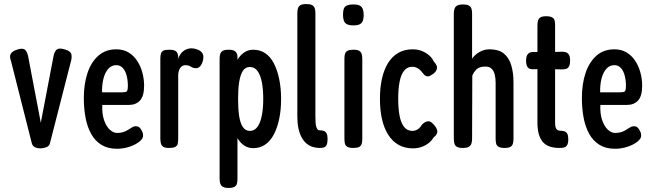

<svg xmlns="http://www.w3.org/2000/svg" viewBox="-20 -719 3214 946"><path d="M181 12Q164 12 152.5 6.5Q141 1 137 -12L34 -419Q25 -443 34 -455.5Q43 -468 63 -474Q85 -482 98 -477Q111 -472 118 -445L181 -114L244 -444Q249 -467 260.5 -475.5Q272 -484 301 -475Q329 -467 332 -450Q335 -433 328 -411L226 -13Q223 0 210.5 5.5Q198 11 181 12Z M556 14Q511 14 479.5 -5.5Q448 -25 429 -59.5Q410 -94 401.5 -139Q393 -184 393 -236Q393 -305 411 -359Q429 -413 464.5 -444.5Q500 -476 553 -476Q588 -476 613.5 -460.5Q639 -445 656 -419Q673 -393 681.5 -361Q690 -329 690 -297Q690 -246 670 -224Q650 -202 615 -202H484Q482 -159 492.5 -128Q503 -97 520.5 -80.5Q538 -64 557 -64Q573 -64 584.5 -67.5Q596 -71 604.5 -75.5Q613 -80 620 -85Q627 -90 634 -93.5Q641 -97 649 -97Q660 -97 666.5 -91.5Q673 -86 678 -76Q683 -67 684 -62Q685 -57 685 -49Q685 -36 666.5 -21Q648 -6 618 4Q588 14 556 14ZM483 -264H579Q597 -264 603.5 -268Q610 -272 610 -296Q610 -323 604 -346.5Q598 -370 585 -384Q572 -398 553 -398Q530 -398 514 -380.5Q498 -363 490 -332.5Q482 -302 483 -264Z M813 10Q794 10 785 4.5Q776 -1 773 -11.5Q770 -22 770 -36V-430Q770 -445 773 -455Q776 -465 785 -469.5Q794 -474 814 -474Q832 -474 841.5 -469.5Q851 -465 854.5 -456.5Q858 -448 858 -437L856 -425Q861 -440 868 -450.5Q875 -461 884.5 -468Q894 -475 904 -478Q914 -481 924 -481Q930 -481 937.5 -479.5Q945 -478 953 -475Q961 -472 967 -467.5Q973 -463 977.5 -456.5Q982 -450 982 -440Q982 -418 972 -400.5Q962 -383 946 -383Q938 -383 932 -385Q926 -387 921.5 -390Q917 -393 910 -395.5Q903 -398 893 -398Q885 -398 878.5 -394Q872 -390 867.5 -383.5Q863 -377 860.5 -367.5Q858 -358 858 -348V-34Q858 -20 855.5 -10Q853 0 843 5Q833 10 813 10Z M1227 11Q1199 11 1177 -6.5Q1155 -24 1140.5 -56.5Q1126 -89 1118 -133.5Q1110 -178 1110 -232Q1110 -287 1118 -331.5Q1126 -376 1141 -408Q1156 -440 1178 -457Q1200 -474 1227 -474Q1261 -474 1286.5 -457Q1312 -440 1329 -407.5Q1346 -375 1355.5 -330Q1365 -285 1365 -231Q1365 -177 1355.5 -132.5Q1346 -88 1329 -56Q1312 -24 1286.5 -6.5Q1261 11 1227 11ZM1106 207Q1087 207 1077.5 201Q1068 195 1065 184.5Q1062 174 1062 161V-429Q1062 -443 1065 -453Q1068 -463 1077.5 -468.5Q1087 -474 1107 -474Q1127 -474 1137.5 -467Q1148 -460 1150 -442V162Q1150 175 1147.5 185.5Q1145 196 1135 201.5Q1125 207 1106 207ZM1211 -74Q1234 -74 1248.5 -94Q1263 -114 1270 -149.5Q1277 -185 1277 -232Q1277 -280 1270 -315Q1263 -350 1248.5 -369.5Q1234 -389 1211 -389Q1189 -389 1176.5 -369.5Q1164 -350 1158.5 -315Q1153 -280 1153 -232Q1153 -185 1158 -149.5Q1163 -114 1176 -94Q1189 -74 1211 -74Z M1555 10Q1536 10 1519.5 4.5Q1503 -1 1489.5 -12.5Q1476 -24 1466 -42.5Q1456 -61 1450.5 -86Q1445 -111 1445 -145V-653Q1445 -668 1448 -678Q1451 -688 1460.5 -693.5Q1470 -699 1489 -699Q1508 -699 1517.5 -694Q1527 -689 1530.5 -679Q1534 -669 1534 -655V-147Q1534 -127 1535 -114Q1536 -101 1539 -92.5Q1542 -84 1545.5 -80.5Q1549 -77 1555 -77Q1567 -77 1575.5 -74Q1584 -71 1589 -62Q1594 -53 1594 -34Q1594 -14 1589 -4.5Q1584 5 1575.5 7.5Q1567 10 1555 10Z M1720 10Q1702 10 1692 4.5Q1682 -1 1679.5 -11Q1677 -21 1677 -35V-430Q1677 -444 1680 -454Q1683 -464 1692.5 -469Q1702 -474 1721 -474Q1741 -474 1750 -468.5Q1759 -463 1762 -453Q1765 -443 1765 -428V-34Q1765 -20 1762 -10Q1759 0 1749.5 5Q1740 10 1720 10ZM1720 -594Q1699 -594 1688 -600.5Q1677 -607 1673.5 -619Q1670 -631 1670 -647Q1670 -663 1673.5 -674.5Q1677 -686 1688.5 -691.5Q1700 -697 1721 -697Q1743 -697 1753.5 -691Q1764 -685 1768 -673Q1772 -661 1772 -645Q1772 -629 1768 -617.5Q1764 -606 1753.5 -600Q1743 -594 1720 -594Z M2015 12Q1974 12 1943.5 -5.5Q1913 -23 1892.5 -55.5Q1872 -88 1862 -132.5Q1852 -177 1852 -232Q1852 -287 1862 -331.5Q1872 -376 1892 -408.5Q1912 -441 1942.5 -458.5Q1973 -476 2013 -476Q2038 -476 2058 -468Q2078 -460 2093.5 -447Q2109 -434 2116 -418Q2124 -409 2130 -398.5Q2136 -388 2131 -375Q2128 -368 2122.5 -362Q2117 -356 2108 -351Q2088 -336 2073 -348Q2064 -357 2058 -365Q2052 -373 2045 -378Q2038 -383 2030.5 -386.5Q2023 -390 2012 -390Q1986 -390 1970.5 -370Q1955 -350 1948.5 -314.5Q1942 -279 1942 -232Q1942 -185 1948.5 -150Q1955 -115 1970 -95Q1985 -75 2010 -74Q2020 -74 2028.5 -77Q2037 -80 2044.5 -86.5Q2052 -93 2057 -102Q2063 -110 2071 -115Q2079 -120 2086 -121Q2096 -123 2105 -116.5Q2114 -110 2124 -97Q2132 -86 2134 -77Q2136 -68 2132 -59.5Q2128 -51 2116 -41Q2107 -26 2092 -14Q2077 -2 2057 5Q2037 12 2015 12Z M2260 10Q2241 10 2231.5 4.5Q2222 -1 2219 -11.5Q2216 -22 2216 -36V-652Q2216 -666 2219.5 -676Q2223 -686 2232.5 -691.5Q2242 -697 2261 -697Q2281 -697 2290.5 -691.5Q2300 -686 2303 -676Q2306 -666 2306 -651V-430Q2319 -449 2342 -462.5Q2365 -476 2392 -476Q2436 -476 2461.5 -456Q2487 -436 2498.5 -399Q2510 -362 2510 -313V-35Q2510 -21 2507 -11Q2504 -1 2495 4.5Q2486 10 2466 10Q2447 10 2437 4.5Q2427 -1 2424.5 -11.5Q2422 -22 2422 -36V-311Q2422 -334 2417.5 -352Q2413 -370 2402 -380.5Q2391 -391 2372 -391Q2342 -391 2328.5 -378Q2315 -365 2307 -346L2306 -35Q2306 -21 2302.5 -11Q2299 -1 2289.5 4.5Q2280 10 2260 10Z M2737 10Q2707 10 2686 2Q2665 -6 2652.5 -22Q2640 -38 2634 -61Q2628 -84 2628 -114V-594Q2628 -608 2631 -618Q2634 -628 2643 -633.5Q2652 -639 2671 -639Q2690 -639 2700 -633.5Q2710 -628 2712.5 -618.5Q2715 -609 2715 -595V-117Q2715 -105 2716.5 -96.5Q2718 -88 2721.5 -83.5Q2725 -79 2729.5 -77Q2734 -75 2739 -75Q2752 -75 2761 -72Q2770 -69 2775 -60Q2780 -51 2780 -33Q2780 -14 2774.5 -4.5Q2769 5 2759.5 7.5Q2750 10 2737 10ZM2611 -463 2674 -462 2744 -464Q2757 -465 2767 -462Q2777 -459 2783 -449.5Q2789 -440 2789 -421Q2789 -402 2784 -392.5Q2779 -383 2770 -380Q2761 -377 2747 -377L2674 -379L2608 -378Q2588 -377 2580 -387.5Q2572 -398 2572 -421Q2572 -443 2581.5 -453.5Q2591 -464 2611 -463Z M3010 14Q2965 14 2933.5 -5.5Q2902 -25 2883 -59.5Q2864 -94 2855.5 -139Q2847 -184 2847 -236Q2847 -305 2865 -359Q2883 -413 2918.5 -444.5Q2954 -476 3007 -476Q3042 -476 3067.5 -460.5Q3093 -445 3110 -419Q3127 -393 3135.5 -361Q3144 -329 3144 -297Q3144 -246 3124 -224Q3104 -202 3069 -202H2938Q2936 -159 2946.5 -128Q2957 -97 2974.5 -80.5Q2992 -64 3011 -64Q3027 -64 3038.5 -67.5Q3050 -71 3058.5 -75.5Q3067 -80 3074 -85Q3081 -90 3088 -93.5Q3095 -97 3103 -97Q3114 -97 3120.5 -91.5Q3127 -86 3132 -76Q3137 -67 3138 -62Q3139 -57 3139 -49Q3139 -36 3120.5 -21Q3102 -6 3072 4Q3042 14 3010 14ZM2937 -264H3033Q3051 -264 3057.5 -268Q3064 -272 3064 -296Q3064 -323 3058 -346.5Q3052 -370 3039 -384Q3026 -398 3007 -398Q2984 -398 2968 -380.5Q2952 -363 2944 -332.5Q2936 -302 2937 -264Z"/></svg>

Font: Fredoka Condensed
Style: Regular
Weight: 400
Width: 3
Designer: Ben Nathan
Foundry: Milena B. Brandão, Ben Nathan
Version: Version 2.001